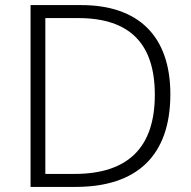

<svg xmlns="http://www.w3.org/2000/svg" viewBox="-20 -734 751 754"><path d="M649 -364C649 -592 524 -714 299 -714H100V0H277C519 0 649 -124 649 -364ZM588 -362C588 -155 483 -51 272 -51H158V-663H287C489 -663 588 -563 588 -362Z"/></svg>

Font: Noto Sans Sinhala UI Light
Style: Regular
Weight: 300
Designer: Jelle Bosma - Monotype Design Team
Foundry: Monotype Imaging Inc.
Version: Version 2.006